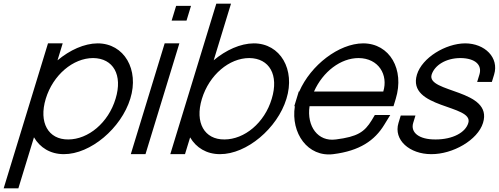

<svg xmlns="http://www.w3.org/2000/svg" viewBox="-23 -819 2715 1045"><path d="M290 -490.6C356.7 -546.5 435.6 -582.5 508.2 -583C653.2 -583 735.5 -440 686.2 -282C637.3 -122 469.6 21 323.9 20C251.1 20 194.3 -15.8 161.9 -71.7L89.2 166L77 206H-3L9.2 166L146.2 -282L226 -543L238.2 -583H318.2L306 -543ZM226.2 -282C186.5 -152 240 -59 348.3 -60C457.3 -60 567.2 -151 606.2 -282C645.7 -411 593.5 -502 483.8 -503C374.8 -503 265.7 -411 226.2 -282Z M951.2 -707H911.2L935.6 -787H975.6H976.6H1016.6L992.2 -707H952.2ZM861 -543 873.2 -583H953.2L941 -543L781.1 -20L768.9 20H688.9L701.1 -20Z M995.9 -281 1142 -759 1154.3 -799H1234.3L1222 -759L1140.1 -490.9C1206.8 -546.8 1285.6 -582.5 1358.2 -583C1503.2 -583 1585.5 -440 1535.9 -281C1487 -121 1319.6 21 1173.9 20C1101.1 20 1044.2 -15.5 1011.8 -71.2L996.1 -20L983.9 20H903.9L916.1 -20ZM1075.9 -281C1036.2 -151 1090 -59 1198.3 -60C1307.3 -60 1416.9 -150 1455.9 -281C1495.7 -411 1443.5 -502 1333.8 -503C1224.8 -503 1116 -412 1075.9 -281Z M1686.1 -321H2063.1C2090.7 -411 2038.5 -502 1928.8 -503C1831.3 -503 1734.6 -429.5 1686.1 -321ZM1581.8 -241H1578.7L1590.9 -281L1603.1 -321H1605.7C1668.3 -464.5 1821 -582.1 1953.2 -583C2098.2 -583 2179.8 -441 2130.9 -281L2118.7 -241H2078.7H1661.8C1645.7 -130.8 1708.1 -46.6 1804.3 -60H1805.3C1922.9 -75 1960.6 -100 2000.4 -165L2017 -193H2101L2069.1 -141C2016.5 -54 1934.4 2 1790.9 20C1652.5 37.4 1558.9 -94.1 1581.8 -241Z M2666.3 -413 2654 -373H2574L2586.3 -413C2602.2 -465 2564.5 -502 2483.8 -503C2403.8 -503 2342.9 -464 2326.3 -413C2295.7 -313 2663.1 -334 2605.9 -150C2577.4 -57 2441.6 21 2323.9 20C2206.9 20 2117.4 -57 2145.9 -150L2158.1 -190H2238.1L2225.9 -150C2210.3 -99 2256 -59 2348.3 -60C2441.3 -60 2511 -98 2525.9 -150C2556.4 -250 2190.4 -227 2246.3 -413C2274.4 -505 2401.9 -582 2508.2 -583C2616.2 -583 2694.4 -505 2666.3 -413Z"/></svg>

Font: Nordica Plus
Style: NordicaClassicLightObl
Weight: 300
Version: Version 1.01